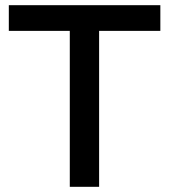

<svg xmlns="http://www.w3.org/2000/svg" viewBox="-20 -720 652 740"><path d="M362 -601H598V-700H14V-601H249V0H362Z"/></svg>

Font: Montserrat-Alt1 SemBd
Style: Regular
Weight: 600
Designer: Differentunic
Foundry: Differentunic
Version: Version 7.222